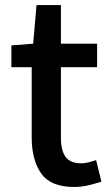

<svg xmlns="http://www.w3.org/2000/svg" viewBox="-20 -723 436 757"><path d="M272 14.2Q179.7 14.2 142.3 -39.3Q105 -92.8 105 -180.2V-458H24.9V-543.9L110.8 -550.8L124 -703.1H220.2V-550.8H362.8V-458H220.2V-179.2Q220.2 -129.4 238.8 -104.2Q257.3 -79.1 300.8 -79.1Q314.5 -79.1 330.8 -83.3Q347.2 -87.4 358.9 -91.8L379.9 -6.8Q357.4 0.5 329.6 7.3Q301.8 14.2 272 14.2Z"/></svg>

Font: Source Han Sans CN Medium
Style: Regular
Weight: 500
Designer: Ryoko NISHIZUKA  (kana, bopomofo & ideographs); Paul D. Hunt (Latin, Greek & Cyrillic); Sandoll Communications , Soo-you
Foundry: Adobe
Version: Version 2.004;hotconv 1.0.118;makeotfexe 2.5.65603